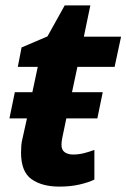

<svg xmlns="http://www.w3.org/2000/svg" viewBox="-20 -682 469 712"><path d="M200 10Q136 10 97 -17.5Q58 -45 58 -116Q58 -128 59 -142Q60 -156 64 -171L80 -243H15L35 -340H100L120 -434H46L60 -506L156 -547L220 -662H315L291 -546H429L405 -434H267L247 -340H361L341 -243H226L211 -171Q208 -156 208 -145Q208 -126 220 -117.5Q232 -109 251 -109Q271 -109 289.5 -113.5Q308 -118 330 -126V-16Q307 -5 274 2.5Q241 10 200 10Z"/></svg>

Font: Noto IKEA Latin
Style: Bold Italic
Weight: 700
Italic angle: -12°
Designer: Monotype Design Team
Foundry: Monotype Imaging Inc.
Version: Version 1.0